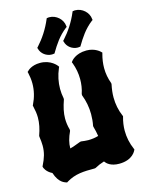

<svg xmlns="http://www.w3.org/2000/svg" viewBox="-141 -1032 866 1146"><g transform="rotate(-15 291.5 -459.0)"><path d="M256 -654C255 -655 223 -700 155 -700C101 -700 76 -673 75 -671L70 -667L72 -660C77 -638 80 -616 80 -594C80 -551 70 -510 50 -469L48 -465L49 -461C55 -435 59 -412 59 -389C59 -354 52 -320 38 -281V-275C41 -254 43 -236 43 -219C43 -177 33 -145 12 -103L10 -99L11 -94C11 -92 21 -63 57 -46C79 21 115 26 123 30L128 31L132 28C188 -6 240 -7 307 -7L313 -8C333 -19 352 -27 372 -33C381 -20 404 4 457 4C543 4 563 -50 564 -51L566 -56L564 -60C547 -99 539 -138 539 -178C539 -205 543 -233 551 -261L552 -265L550 -269C534 -306 526 -346 526 -387C526 -412 529 -438 535 -466V-473C523 -505 517 -537 517 -571C517 -598 521 -627 529 -656L531 -663L526 -668C525 -669 496 -700 442 -700C372 -700 345 -661 344 -660L340 -654L343 -648C356 -613 362 -579 362 -545C362 -515 358 -486 348 -456V-448C363 -409 371 -368 371 -326C371 -302 369 -278 364 -254L365 -248C371 -228 375 -208 378 -189C358 -183 337 -180 315 -180C301 -180 286 -182 270 -184L262 -182C237 -173 219 -165 198 -160C198 -193 206 -223 224 -262V-270C217 -295 214 -317 214 -340C214 -375 222 -410 237 -453V-460C233 -480 231 -499 231 -519C231 -559 239 -600 257 -642L260 -648ZM364 -872C361 -914 322 -949 279 -949C276 -949 273 -949 270 -948H264L261 -942C238 -887 206 -838 167 -795L163 -791L165 -785C173 -753 204 -730 238 -730C241 -730 245 -731 248 -731L254 -732L256 -736C283 -781 311 -825 360 -863L365 -866ZM524 -872C521 -914 482 -949 439 -949C436 -949 433 -949 430 -948H424L421 -942C398 -887 366 -838 327 -795L323 -791L325 -785C333 -753 364 -730 398 -730C401 -730 405 -731 408 -731L414 -732L416 -736C443 -781 471 -825 520 -863L525 -866Z"/></g></svg>

Font: Hanalei Fill
Style: Regular
Weight: 400
Designer: Astigmatic (AOETI)
Foundry: Astigmatic (AOETI)
Version: Version 1.000